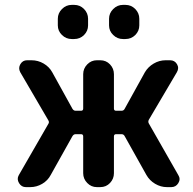

<svg xmlns="http://www.w3.org/2000/svg" viewBox="-20 -767 791 787"><path d="M484 -747H494Q518 -747 534.5 -730Q551 -713 551 -690V-663Q551 -640 534.5 -623.5Q518 -607 494 -607H484Q461 -607 444 -623.5Q427 -640 427 -663V-690Q427 -713 444 -730Q461 -747 484 -747ZM284 -747Q308 -747 324.5 -730Q341 -713 341 -690V-663Q341 -640 324.5 -623.5Q308 -607 284 -607H274Q251 -607 234 -623.5Q217 -640 217 -663V-690Q217 -713 234 -730Q251 -747 274 -747ZM86 0Q68 0 58 -16.5Q48 -33 57 -49L178 -259Q183 -266 178 -274L63 -471Q54 -488 63.5 -504Q73 -520 91 -520H109Q136 -520 159 -506.5Q182 -493 194 -471L277 -321Q282 -313 290 -313H312Q321 -313 321 -322V-463Q321 -486 337.5 -503Q354 -520 377 -520H391Q415 -520 431 -503Q447 -486 447 -463V-322Q447 -313 456 -313H478Q487 -313 491 -321L574 -471Q587 -493 610 -506.5Q633 -520 659 -520H677Q696 -520 705.5 -504Q715 -488 705 -471L590 -276Q586 -268 590 -261L711 -49Q721 -33 711 -16.5Q701 0 682 0H664Q639 0 616 -13.5Q593 -27 580 -50L491 -209Q487 -217 478 -217H456Q447 -217 447 -208V-57Q447 -34 431 -17Q415 0 391 0H377Q354 0 337.5 -17Q321 -34 321 -57V-208Q321 -217 312 -217H290Q282 -217 277 -209L188 -50Q176 -27 153 -13.5Q130 0 104 0Z"/></svg>

Font: Rounded Mplus 1c Bold
Style: Bold
Weight: 700
Version: Version 1.059.20150529